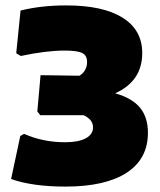

<svg xmlns="http://www.w3.org/2000/svg" viewBox="-20 -678 590 710"><path d="M222 12Q100 12 21 -16L55 -175L69 -183Q139 -152 221 -152Q270 -152 297 -166.5Q324 -181 324 -207Q324 -236 289 -252H129L118 -266L130 -400L274 -398Q302 -416 302 -449Q302 -473 284 -482Q266 -491 219 -491Q151 -491 57 -471L40 -481L56 -639Q132 -658 225 -658Q361 -658 433.5 -612.5Q506 -567 506 -482Q506 -378 406 -333Q469 -315 498 -279.5Q527 -244 527 -187Q527 -90 448 -39Q369 12 222 12Z"/></svg>

Font: Alegreya Sans SC Black
Style: Regular
Weight: 900
Designer: Juan Pablo del Peral
Foundry: Huerta Tipografica
Version: Version 2.007